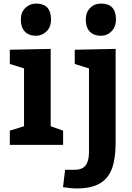

<svg xmlns="http://www.w3.org/2000/svg" viewBox="-20 -815 742 1080"><path d="M183.1 -794.9Q267.1 -794.9 267.1 -705.1Q267.1 -663.1 241.5 -638.4Q215.8 -613.8 183.1 -613.8Q142.1 -613.8 119.6 -637.5Q97.2 -661.1 97.2 -705.1Q97.2 -746.1 122.6 -770.5Q147.9 -794.9 183.1 -794.9ZM335 -80.1V0H35.2V-80.1L115.2 -105V-430.2L35.2 -455.1V-535.2L265.1 -540V-105ZM548.3 -794.9Q632.3 -794.9 632.3 -705.1Q632.3 -665 607.7 -639.4Q583 -613.8 548.3 -613.8Q507.3 -613.8 484.9 -637.5Q462.4 -661.1 462.4 -705.1Q462.4 -745.1 486.8 -770Q511.2 -794.9 548.3 -794.9ZM334.5 237.8 346.2 140.1H398.4Q442.4 140.1 461.4 115.5Q480.5 90.8 480.5 41V-430.2L400.4 -455.1V-535.2L630.4 -540V-13.2Q630.4 76.7 609.9 132.8Q589.4 189 541.3 217Q493.2 245.1 410.2 245.1Q390.1 245.1 365.7 241.9Q341.3 238.8 334.5 237.8Z"/></svg>

Font: Kadwa
Style: Regular
Weight: 400
Designer: Sol Matas
Foundry: Sol Matas
Version: Version 1.000;PS 001.000;hotconv 1.0.70;makeotf.lib2.5.58329